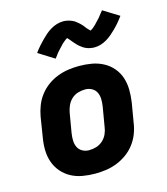

<svg xmlns="http://www.w3.org/2000/svg" viewBox="-114 -854 829 951"><g transform="rotate(-15 300.0 -378.5)"><path d="M257 8Q224 8 192.5 2.5Q161 -3 134 -17.5Q107 -32 87 -55.5Q67 -79 57 -108Q47 -137 46.5 -169.5Q46 -202 52 -235L68 -335Q73 -363 83.5 -390Q94 -417 112 -440.5Q130 -464 154 -481.5Q178 -499 205.5 -509.5Q233 -520 260.5 -524Q288 -528 316 -528Q349 -528 380.5 -522.5Q412 -517 439.5 -502.5Q467 -488 487 -464.5Q507 -441 516.5 -412Q526 -383 526.5 -350.5Q527 -318 522 -285L505 -185Q501 -157 490.5 -130Q480 -103 462 -79.5Q444 -56 419.5 -38.5Q395 -21 368 -10.5Q341 0 313 4Q285 8 257 8ZM257 -112Q276 -112 294.5 -117.5Q313 -123 328 -136.5Q343 -150 351 -168Q359 -186 361 -204L378 -304Q381 -323 380.5 -341.5Q380 -360 372.5 -375.5Q365 -391 349.5 -399.5Q334 -408 316 -408Q297 -408 278.5 -402.5Q260 -397 245.5 -383.5Q231 -370 223 -352Q215 -334 212 -316L195 -216Q192 -197 192.5 -178.5Q193 -160 200.5 -144.5Q208 -129 223.5 -120.5Q239 -112 257 -112ZM214 -593 133 -644Q146 -662 158.5 -676Q171 -690 183 -702Q195 -714 206.5 -724Q218 -734 233 -743Q248 -752 264.5 -757Q281 -762 298 -762Q303 -762 308 -761.5Q313 -761 317.5 -760Q322 -759 326.5 -758Q331 -757 335.5 -755Q340 -753 345 -751Q350 -749 353.5 -746.5Q357 -744 361 -741Q365 -738 369 -734.5Q373 -731 376.5 -728Q380 -725 383 -721.5Q386 -718 389 -715Q392 -712 394 -708.5Q396 -705 400 -700.5Q404 -696 407.5 -692.5Q411 -689 414.5 -685.5Q418 -682 417 -681Q417 -680 416 -680H414Q414 -681 418 -683Q422 -685 425 -687Q428 -689 432 -692Q436 -695 437.5 -697Q439 -699 441 -700.5Q443 -702 445.5 -704Q448 -706 449.5 -708.5Q451 -711 453.5 -713Q456 -715 458.5 -718Q461 -721 463.5 -723.5Q466 -726 469 -729Q472 -732 474.5 -735.5Q477 -739 480 -742.5Q483 -746 485.5 -749.5Q488 -753 491.5 -757Q495 -761 498 -765L579 -715Q566 -697 553.5 -682.5Q541 -668 529 -656.5Q517 -645 505.5 -635Q494 -625 479 -616Q464 -607 448 -602Q432 -597 415 -597Q410 -597 405 -597.5Q400 -598 395 -599Q390 -600 385.5 -601Q381 -602 376.5 -604Q372 -606 367.5 -608Q363 -610 359.5 -612.5Q356 -615 352 -618Q348 -621 344 -624Q340 -627 336.5 -630.5Q333 -634 330 -637.5Q327 -641 324 -644Q321 -647 318.5 -650Q316 -653 312 -658Q308 -663 305 -666.5Q302 -670 298.5 -673.5Q295 -677 295 -678Q295 -679 296 -679L298 -678L294 -676Q290 -674 287.5 -672Q285 -670 280.5 -666.5Q276 -663 274.5 -661.5Q273 -660 271 -658.5Q269 -657 267 -655Q265 -653 263 -650.5Q261 -648 258.5 -645.5Q256 -643 253.5 -640.5Q251 -638 248.5 -635Q246 -632 243 -629Q240 -626 237.5 -623Q235 -620 232 -616.5Q229 -613 226.5 -609Q224 -605 221 -601.5Q218 -598 214 -593Z"/></g></svg>

Font: Iosevka Aile Heavy
Style: Italic
Weight: 900
Italic angle: -9°
Designer: Belleve Invis
Foundry: Belleve Invis
Version: Version 31.1.0; ttfautohint (v1.8.4)